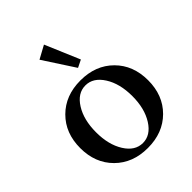

<svg xmlns="http://www.w3.org/2000/svg" viewBox="-203 -813 934 934"><g transform="rotate(-45 264.0 -345.5)"><path d="M299.3 -504.4 194.8 -665 262.2 -701.7 337.9 -523.4ZM264.2 11.7Q160.6 11.7 95.7 -53Q30.8 -117.7 30.8 -220.7Q30.8 -323.7 95.7 -388.4Q160.6 -453.1 264.2 -453.1Q368.2 -453.1 433.1 -388.4Q498 -323.7 498 -220.7Q498 -117.7 433.1 -53Q368.2 11.7 264.2 11.7ZM175 -78.9Q210.4 -22.5 264.2 -22.5Q317.9 -22.5 353.5 -78.9Q389.2 -135.3 389.2 -220.7Q389.2 -306.2 353.5 -362.5Q317.9 -418.9 264.2 -418.9Q210.4 -418.9 175 -362.5Q139.6 -306.2 139.6 -220.7Q139.6 -135.3 175 -78.9Z"/></g></svg>

Font: Elstob 10pt Medium
Style: Regular
Weight: 500
Designer: Peter S. Baker
Version: Version 1.015